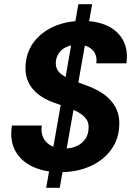

<svg xmlns="http://www.w3.org/2000/svg" viewBox="-20 -812 644 919"><path d="M201 87 355 -792H421L266 87ZM269 12Q193 12 137 -14Q81 -40 53.5 -89.5Q26 -139 37 -211H180Q175 -178 187 -153Q199 -128 225 -114.5Q251 -101 286 -101Q322 -101 348.5 -113.5Q375 -126 389.5 -148.5Q404 -171 404 -201Q405 -222 396 -237Q387 -252 371 -264Q355 -276 334.5 -285Q314 -294 289.5 -302.5Q265 -311 240 -320Q172 -344 136.5 -386.5Q101 -429 102 -488Q103 -556 138.5 -606Q174 -656 235.5 -684Q297 -712 375 -712Q444 -712 494 -688.5Q544 -665 569 -619.5Q594 -574 585 -509H441Q445 -536 434.5 -556.5Q424 -577 402.5 -587.5Q381 -598 352 -598Q321 -598 297.5 -587Q274 -576 261 -556.5Q248 -537 247 -511Q247 -493 254 -479.5Q261 -466 274.5 -456Q288 -446 306 -437Q324 -428 346 -420.5Q368 -413 391 -404Q425 -392 454 -375.5Q483 -359 505 -336.5Q527 -314 539.5 -284.5Q552 -255 551 -218Q550 -149 513.5 -97.5Q477 -46 413.5 -17Q350 12 269 12Z"/></svg>

Font: DM Sans 20pt
Style: Bold Italic
Weight: 700
Italic angle: -10°
Version: Version 4.004;gftools[0.9.30]